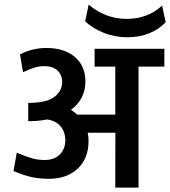

<svg xmlns="http://www.w3.org/2000/svg" viewBox="-20 -847 768 867"><path d="M379.9 -211.4Q379.9 -131.3 330.8 -85.4Q281.7 -39.6 200.7 -39.6Q158.7 -39.6 122.8 -47.4Q86.9 -55.2 41 -74.7L55.7 -157.2Q99.6 -139.2 126 -131.8Q152.3 -124.5 182.1 -124.5Q225.1 -124.5 250 -149.4Q274.9 -174.3 274.9 -212.6Q274.9 -251 253.7 -276.4Q232.4 -301.8 193.4 -307.6Q154.8 -299.8 107.4 -299.8V-382.3Q188 -382.3 224.4 -408.7Q260.7 -435.1 260.7 -477.1Q260.7 -508.8 239.7 -528.6Q218.8 -548.3 180.2 -548.3Q158.2 -548.3 138.2 -542.5Q118.2 -536.6 84 -521L70.3 -601.1Q126 -630.4 189.5 -630.4Q270 -630.4 317.9 -589.8Q365.7 -549.3 365.7 -479Q365.7 -399.4 300.3 -351.1Q314.9 -341.8 328.1 -329.6H500.5V-546.4H407.2V-626.5H722.2V-546.4H605.5V0H500.5L501 -247.6H376Q379.9 -229.5 379.9 -211.4ZM380.4 -826.7H379.9Q379.9 -826.7 380.4 -826.2ZM550.3 -761.7Q647.9 -761.7 711.9 -821.8L728 -747.1Q700.2 -715.8 655.5 -697.3Q610.8 -678.7 555.2 -678.7Q499.5 -678.7 450 -698.2Q400.4 -717.8 364.7 -750L380.4 -826.2Q417 -794.4 460.9 -778.1Q504.9 -761.7 550.3 -761.7Z"/></svg>

Font: Yantramanav Medium
Style: Regular
Weight: 500
Version: Version 1.001;PS 1.0;hotconv 1.0.72;makeotf.lib2.5.5900; ttf